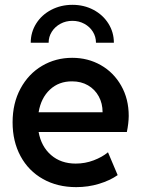

<svg xmlns="http://www.w3.org/2000/svg" viewBox="-20 -768 589 796"><path d="M32.2 -260.7Q32.2 -340.3 65.2 -401.1Q98.1 -461.9 154.5 -495.1Q210.9 -528.3 279.3 -528.3Q344.7 -528.3 397.9 -498Q451.2 -467.8 482.4 -412.8Q513.7 -357.9 513.7 -287.1Q513.2 -255.9 505.9 -220.7H140.1Q150.9 -160.6 191.7 -125.2Q232.4 -89.8 293.9 -89.8Q333 -89.8 368.4 -103.3Q403.8 -116.7 427.7 -136.7L467.8 -42Q435.5 -19.5 390.6 -5.9Q345.7 7.8 295.9 7.8Q217.8 7.8 158 -25.9Q98.1 -59.6 65.2 -120.6Q32.2 -181.6 32.2 -260.7ZM405.3 -302.7Q405.3 -339.4 389.4 -368.4Q373.5 -397.5 345 -414.1Q316.4 -430.7 279.3 -430.7Q224.1 -431.2 187 -396.5Q149.9 -361.8 140.1 -302.7ZM452.1 -590.8H377.9Q377.9 -615.7 365 -636.5Q352.1 -657.2 329.6 -669.4Q307.1 -681.6 280.3 -681.6Q252.9 -681.6 230.5 -669.4Q208 -657.2 194.8 -636.5Q181.6 -615.7 181.6 -590.8H107.4Q107.4 -634.3 130.1 -670.4Q152.8 -706.5 192.6 -727.3Q232.4 -748 280.3 -748Q328.1 -748 367.4 -727.3Q406.7 -706.5 429.4 -670.4Q452.1 -634.3 452.1 -590.8Z"/></svg>

Font: Reddit Sans Chocolate SemiBold
Style: Regular
Weight: 600
Designer: Stephen Hutchings
Foundry: Reddit
Version: Version 1.011